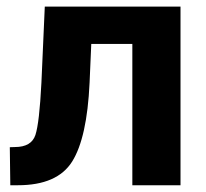

<svg xmlns="http://www.w3.org/2000/svg" viewBox="-20 -548 608 568"><path d="M514 0H371.5V-418H250L245 -303Q237.5 -140.5 193.5 -70.2Q149.5 0 33 0H10.5L9 -112.5L24 -113Q73 -113 84.8 -148.8Q96.5 -184.5 102.5 -303L112.5 -528.5H514Z"/></svg>

Font: Roberto Sans
Style: Bold
Weight: 700
Designer: Google (font) & Cristiano Sobral (main changes)
Version: Version 1.000;October 12, 2021;FontCreator 14.0.0.2814 64-bi